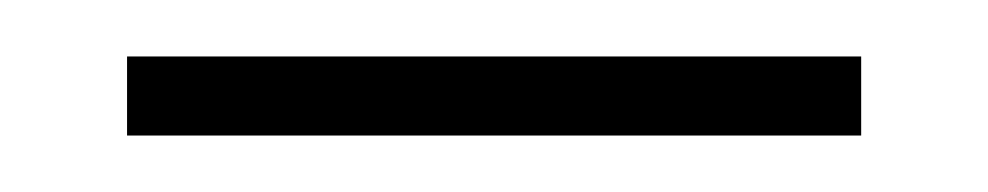

<svg xmlns="http://www.w3.org/2000/svg" viewBox="-20 -307 350 68"><path d="M25 -259V-287H285V-259Z"/></svg>

Font: Noto Serif Devanagari Thin
Style: Regular
Weight: 100
Designer: Universal Thirst, Indian Type Foundry and the Monotype Design Team
Foundry: Monotype Imaging Inc.
Version: Version 2.004; ttfautohint (v1.8.4.7-5d5b)